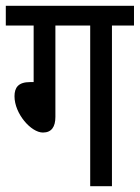

<svg xmlns="http://www.w3.org/2000/svg" viewBox="-20 -642 482 662"><path d="M171 -554H291V0H366V-554H442V-622H0V-554H96V-359H84C43 -359 30 -340 30 -310C30 -250 87 -185 128 -185C158 -185 171 -205 171 -239Z"/></svg>

Font: Noto Sans Devanagari UI ExtraCondensed
Style: Regular
Weight: 400
Width: 2
Designer: Jelle Bosma - Monotype Design Team
Foundry: Monotype Imaging Inc.
Version: Version 2.003